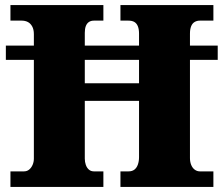

<svg xmlns="http://www.w3.org/2000/svg" viewBox="-20 -734 878 754"><path d="M21 0V-61H74Q86 -61 94.5 -68Q103 -75 108 -86.5Q113 -98 113 -111V-499H3V-555H113V-600Q113 -618 106.5 -630Q100 -642 89.5 -647.5Q79 -653 65 -653H21V-714H386V-653H349Q337 -653 329 -647.5Q321 -642 317 -631.5Q313 -621 313 -605V-555H526V-602Q526 -619 521.5 -630.5Q517 -642 508 -647.5Q499 -653 484 -653H453V-714H818V-653H765Q753 -653 744 -647.5Q735 -642 730.5 -630.5Q726 -619 726 -602V-555H835V-499H726V-113Q726 -98 731 -86Q736 -74 745 -67.5Q754 -61 765 -61H818V0H453V-61H485Q499 -61 508 -68Q517 -75 521.5 -88Q526 -101 526 -117V-338H313V-111Q313 -98 317 -86.5Q321 -75 329 -68Q337 -61 349 -61H386V0ZM313 -407H526V-499H313Z"/></svg>

Font: Noto Serif Tibetan Black
Style: Regular
Weight: 900
Version: Version 2.103